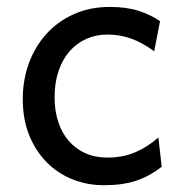

<svg xmlns="http://www.w3.org/2000/svg" viewBox="-20 -528 538 560"><path d="M451.7 -41.5Q433.1 -27.3 414.8 -17.3Q396.5 -7.3 376.5 -0.7Q356.4 5.9 333.5 9Q310.5 12.2 283.2 12.2Q233.9 12.2 190.9 -5.1Q147.9 -22.5 115.7 -55.2Q83.5 -87.9 64.9 -134.3Q46.4 -180.7 46.4 -239.3Q46.4 -294.4 64.2 -343.3Q82 -392.1 115 -428.7Q147.9 -465.3 195.1 -486.6Q242.2 -507.8 300.3 -507.8Q349.1 -507.8 384.5 -496.3Q419.9 -484.9 446.8 -466.3L429.7 -378.4Q396.5 -402.8 363.8 -415Q331.1 -427.2 293 -427.2Q260.3 -427.2 232.2 -414.8Q204.1 -402.3 183.3 -378.9Q162.6 -355.5 150.9 -321.3Q139.2 -287.1 139.2 -244.1Q139.2 -204.6 149.9 -172.4Q160.6 -140.1 180.7 -116.9Q200.7 -93.8 229 -81.1Q257.3 -68.4 293 -68.4Q337.4 -68.4 373.5 -83.5Q409.7 -98.6 441.9 -127Z"/></svg>

Font: Andika Am
Style: Regular
Weight: 400
Designer: Victor Gaultney, Annie Olsen, Julie Remington, Don Collingsworth, Eric Hays, Becca Hirsbrunner
Foundry: SIL International
Version: Version 5.000